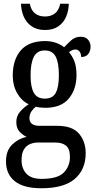

<svg xmlns="http://www.w3.org/2000/svg" viewBox="-20 -766 510 1024"><path d="M200 238Q106 238 59 200.5Q12 163 12 95Q12 37 45 5Q78 -27 122 -36Q102 -45 84.5 -63.5Q67 -82 67 -115Q67 -146 85.5 -168.5Q104 -191 133 -210Q95 -228 71.5 -269Q48 -310 48 -362Q48 -448 91 -497.5Q134 -547 221 -547Q253 -547 279 -537.5Q305 -528 322 -514Q336 -529 358 -549.5Q380 -570 410 -570Q437 -570 450 -554Q463 -538 463 -517Q463 -495 451 -478.5Q439 -462 413 -462Q413 -479 404.5 -490.5Q396 -502 383 -502Q372 -502 364 -498Q356 -494 348 -488Q365 -468 376.5 -439.5Q388 -411 388 -366Q388 -290 347 -240.5Q306 -191 221 -191Q211 -191 195.5 -192.5Q180 -194 171 -197Q159 -188 148 -172.5Q137 -157 137 -136Q137 -95 191 -95H285Q366 -95 401.5 -53Q437 -11 437 51Q437 138 379 188Q321 238 200 238ZM219 -240Q261 -240 277.5 -271Q294 -302 294 -365Q294 -431 277 -464Q260 -497 218 -497Q178 -497 160.5 -463Q143 -429 143 -364Q143 -302 160.5 -271Q178 -240 219 -240ZM202 188Q287 188 320 154.5Q353 121 353 71Q353 28 332.5 11Q312 -6 273 -6H182Q161 -6 141 2Q121 10 108 30.5Q95 51 95 89Q95 132 120.5 160Q146 188 202 188ZM220 -606Q177 -606 149 -625.5Q121 -645 107 -676.5Q93 -708 92 -746H139Q146 -710 167.5 -694Q189 -678 220 -678Q251 -678 272.5 -694Q294 -710 301 -746H347Q346 -708 332.5 -676.5Q319 -645 291 -625.5Q263 -606 220 -606Z"/></svg>

Font: Noto Serif Lao Condensed Medium
Style: Regular
Weight: 500
Width: 3
Designer: Monotype Design Team
Foundry: Monotype Imaging Inc.
Version: Version 2.003; ttfautohint (v1.8.4.7-5d5b)